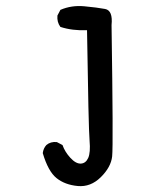

<svg xmlns="http://www.w3.org/2000/svg" viewBox="-20 -489 540 642"><path d="M240 133Q197 129 169 106.5Q141 84 123 23Q125 7 135 -4Q149 -16 170 -14L189 -4Q197 19 215.5 39Q234 59 250.5 58Q267 57 275 39Q283 21 279.5 -19Q276 -59 271 -388Q222 -386 182 -399Q170 -415 172 -437L182 -456Q219 -472 262 -468Q305 -464 331.5 -459Q358 -454 353 -405Q359 -2 355 34Q351 70 317 103.5Q283 137 240 133Z"/></svg>

Font: NaniFont Regular
Style: Regular
Weight: 400
Designer: Nanigashitei
Version: Version 1.036